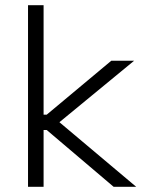

<svg xmlns="http://www.w3.org/2000/svg" viewBox="-20 -720 567 740"><path d="M88 0H148V-219H160L418 0H505L209 -249L497 -486H409L160 -278H148V-700H88Z"/></svg>

Font: Meta Space Icons
Style: Regular
Weight: 400
Designer: Meta Pool / Florian Karsten
Foundry: Meta Pool / Florian Karsten
Version: Version 2.000;Glyphs 3.1.1 (3144)